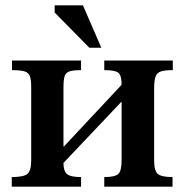

<svg xmlns="http://www.w3.org/2000/svg" viewBox="-20 -700 694 720"><path d="M284 0H24V-36Q68 -36 82.5 -47.5Q97 -59 97 -99V-374Q97 -401 92 -414.5Q87 -428 71.5 -432.5Q56 -437 25 -437V-473H284V-437Q255 -437 241 -432.5Q227 -428 222.5 -414.5Q218 -401 218 -372V-151H220L436 -382Q436 -418 423.5 -427.5Q411 -437 371 -437V-473H628V-437Q600 -437 584.5 -432.5Q569 -428 563.5 -413Q558 -398 558 -367V-99Q558 -59 572 -47.5Q586 -36 627 -36V0H371V-36Q411 -36 423.5 -47.5Q436 -59 436 -99V-317H434L218 -89Q218 -59 231 -47.5Q244 -36 284 -36ZM360 -521H315L185 -653V-680H291Z"/></svg>

Font: STIX Two Text SemiBold
Style: Regular
Weight: 600
Designer: Ross Mills, John Hudson & Paul Hanslow, Tiro Typeworks Ltd; with prior portions MicroPress Inc., and Coen Hoffman.
Foundry: Tiro Typeworks Ltd
Version: Version 2.13 b171